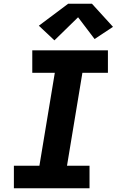

<svg xmlns="http://www.w3.org/2000/svg" viewBox="-20 -1003 640 1023"><path d="M54 0V-120H190L272 -615H152V-735H555V-615H419L337 -120H457V0ZM270 -788 187 -866 343 -983H470L582 -860L484 -795L396 -911Z"/></svg>

Font: Iosevka Curly Slab HvEx
Style: Italic
Weight: 900
Width: 7
Italic angle: -9°
Monospace: yes
Designer: Belleve Invis
Foundry: Belleve Invis
Version: Version 11.1.0; ttfautohint (v1.8.3)